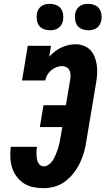

<svg xmlns="http://www.w3.org/2000/svg" viewBox="-20 -974 550 1002"><path d="M208 8Q180 8 153 2.5Q126 -3 104.5 -17Q83 -31 67 -52.5Q51 -74 43 -99.5Q35 -125 34 -152.5Q33 -180 36 -208H173Q171 -198 170.5 -187.5Q170 -177 170.5 -166.5Q171 -156 172.5 -146Q174 -136 178 -127Q182 -118 190 -112Q198 -106 208 -106Q223 -106 236.5 -116.5Q250 -127 258 -141Q266 -155 272 -169.5Q278 -184 282.5 -198.5Q287 -213 290.5 -228Q294 -243 296 -258L305 -311H188L207 -425H324L347 -563Q349 -575 348 -587Q347 -599 341.5 -609Q336 -619 325.5 -624Q315 -629 303 -629Q288 -629 273.5 -623Q259 -617 246.5 -606.5Q234 -596 226.5 -582.5Q219 -569 216 -554H95L125 -735H246L237 -678Q250 -692 265.5 -704.5Q281 -717 299 -725.5Q317 -734 336 -738.5Q355 -743 373 -743Q396 -743 416.5 -735.5Q437 -728 451.5 -712.5Q466 -697 474 -677Q482 -657 485 -635Q488 -613 487 -590Q486 -567 482 -545L431 -240Q427 -211 419 -182Q411 -153 398 -125.5Q385 -98 365.5 -72.5Q346 -47 321 -28Q296 -9 266.5 -0.5Q237 8 208 8ZM440 -816Q424 -816 408.5 -822Q393 -828 384 -840Q375 -852 372.5 -868.5Q370 -885 372 -902Q374 -913 380 -924Q386 -935 396 -942Q406 -949 417.5 -951.5Q429 -954 441 -954Q457 -954 472.5 -948Q488 -942 497 -930Q506 -918 509 -901.5Q512 -885 509 -868Q507 -857 501 -846Q495 -835 485 -828Q475 -821 463.5 -818.5Q452 -816 440 -816ZM240 -816Q224 -816 208.5 -822Q193 -828 184 -840Q175 -852 172.5 -868.5Q170 -885 172 -902Q174 -913 180 -924Q186 -935 196 -942Q206 -949 217.5 -951.5Q229 -954 241 -954Q257 -954 272.5 -948Q288 -942 297 -930Q306 -918 309 -901.5Q312 -885 309 -868Q307 -857 301 -846Q295 -835 285 -828Q275 -821 263.5 -818.5Q252 -816 240 -816Z"/></svg>

Font: Iosevka Curly Slab Heavy
Style: Italic
Weight: 900
Italic angle: -9°
Monospace: yes
Designer: Belleve Invis
Foundry: Belleve Invis
Version: Version 22.1.2; ttfautohint (v1.8.4)